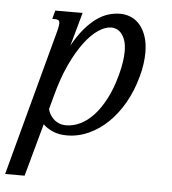

<svg xmlns="http://www.w3.org/2000/svg" viewBox="-134 -577 740 824"><g transform="rotate(5 236.0 -165.0)"><path d="M82 -95.7Q84 -85.9 89.8 -74.7Q95.7 -63.5 105.5 -54Q115.2 -44.4 129.2 -38.3Q143.1 -32.2 161.1 -32.2Q190.9 -32.2 221.2 -46.6Q251.5 -61 278.6 -90.1Q305.7 -119.1 328.9 -163.6Q352.1 -208 368.2 -268.1Q376.5 -299.3 380.1 -324.5Q383.8 -349.6 383.8 -369.6Q383.8 -398.9 377.2 -417.7Q370.6 -436.5 360.8 -447.5Q351.1 -458.5 339.8 -462.9Q328.6 -467.3 318.8 -467.3Q292 -467.3 261.7 -446.8Q231.4 -426.3 201.7 -386.5Q171.9 -346.7 144.8 -288.1Q117.7 -229.5 97.7 -153.3ZM189.5 -518.6 149.4 -374.5Q173.3 -418 198.5 -447.5Q223.6 -477.1 249 -495.4Q274.4 -513.7 300 -521.5Q325.7 -529.3 351.1 -529.3Q376 -529.3 398.2 -519.5Q420.4 -509.8 436.8 -490.2Q453.1 -470.7 462.9 -441.4Q472.7 -412.1 472.7 -373Q472.7 -350.1 469.2 -324Q465.8 -297.9 457.5 -268.1Q440.9 -206.5 411.9 -155.3Q382.8 -104 344.7 -67.1Q306.6 -30.3 261.5 -9.8Q216.3 10.7 167.5 10.7Q131.8 10.7 106 -1Q80.1 -12.7 64.9 -28.3L2.4 198.7H-81.5L88.4 -433.6Q90.8 -443.8 92.3 -451.4Q93.8 -459 93.8 -464.4Q93.8 -474.6 89.1 -478.3Q84.5 -481.9 75.7 -481.9H62L71.8 -518.6Z"/></g></svg>

Font: Arian AMU Serif
Style: Italic
Weight: 400
Italic angle: -15°
Designer: Ruben Hakobyan (Tarumian)
Foundry: Ruben Hakobyan (Tarumian)
Version: Version 1.002